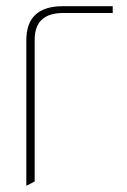

<svg xmlns="http://www.w3.org/2000/svg" viewBox="-20 -585 409 620"><path d="M65 15V-455Q65 -565 183 -565H344V-543H184Q92 -543 92 -457V1Z"/></svg>

Font: Tajawal ExtraLight
Style: Regular
Weight: 275
Designer: Boutros Fonts
Foundry: Created by Boutros International 2017
Version: Version 1.700